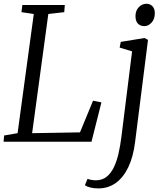

<svg xmlns="http://www.w3.org/2000/svg" viewBox="-20 -770 887 1043"><path d="M-0.5 0 2.5 -34 75.5 -46.5 163.5 -694 96.5 -704 101.5 -743H332L329 -704L242.5 -694L154.5 -46.5L414.5 -51L485.5 -223L531 -214L477 0ZM714 0.5Q704 82 677 138.2Q650 194.5 608.8 224Q567.5 253.5 514 253.5Q490.5 253.5 470.2 248.5Q450 243.5 441.5 235.5L455.5 201.5Q462.5 204.5 475.5 207Q488.5 209.5 500.5 209.5Q534.5 209.5 558.2 191Q582 172.5 598 139.8Q614 107 623.8 64.2Q633.5 21.5 639.5 -26.5L697.5 -491L630 -511.5L636 -542.5L765 -563.5L784 -553.5ZM764.5 -628Q742 -628 729 -641.8Q716 -655.5 716 -682.5Q716 -712.5 734 -731Q752 -749.5 775.5 -749.5Q795.5 -749.5 808.2 -736.2Q821 -723 821 -698Q821 -666 803.2 -647Q785.5 -628 764.5 -628Z"/></svg>

Font: Merriweather 24pt Light
Style: Italic
Weight: 300
Italic angle: -7.8°
Version: Version 2.101